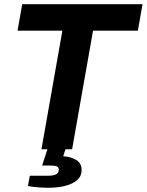

<svg xmlns="http://www.w3.org/2000/svg" viewBox="-20 -706 694 908"><path d="M176 0 275 -561H63L85 -686H654L632 -561H420L321 0ZM214 182Q189 182 161.5 180Q134 178 112 174L121 125H209Q231 125 244.5 119Q258 113 258 96Q258 86 249.5 81.5Q241 77 220 77H179L208 -11H293L279 33Q315 35 340.5 50.5Q366 66 366 98Q366 124 350 140.5Q334 157 310 166Q286 175 260 178.5Q234 182 214 182Z"/></svg>

Font: Archivo VF Beta
Style: Italic
Weight: 400
Italic angle: -10°
Designer: Hector Gatti
Foundry: Omnibus-Type
Version: Version 1.002